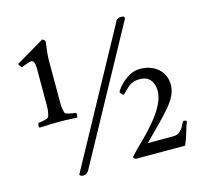

<svg xmlns="http://www.w3.org/2000/svg" viewBox="-95 -738 922 859"><g transform="rotate(-15 366.0 -309.0)"><path d="M556 -383Q607 -383 639.5 -354Q672 -325 672 -278Q672 -254 660.5 -230Q649 -206 627 -180Q608 -157 574 -123Q540 -89 505 -53H622Q642 -53 654 -64Q666 -75 672 -87.5Q678 -100 681 -105Q682 -107 686 -108Q688 -108 692.5 -107Q697 -106 699 -103Q691 -82 682.5 -52.5Q674 -23 663 1H437Q433 1 428.5 -3.5Q424 -8 425 -11Q453 -41 489 -76Q525 -111 554 -148Q578 -178 593 -209Q608 -240 608 -269Q608 -300 591.5 -319.5Q575 -339 544 -339Q511 -339 492 -323Q473 -307 459 -291Q456 -288 448.5 -296Q441 -304 442 -308Q459 -337 490.5 -360Q522 -383 556 -383ZM173 -521V-328Q173 -301 180 -280Q181 -277 191.5 -274Q202 -271 213.5 -269Q225 -267 229 -267Q233 -263 231.5 -255Q230 -247 229 -245Q210 -246 199 -246.5Q188 -247 176.5 -247.5Q165 -248 146 -248Q118 -248 101.5 -247Q85 -246 56 -245Q52 -247 52.5 -255.5Q53 -264 56 -267Q65 -267 83.5 -271.5Q102 -276 104 -281Q108 -291 110 -305Q112 -319 112 -326V-508Q112 -522 108 -532Q104 -542 96 -542Q88 -542 76 -537Q64 -532 49 -527Q45 -529 41.5 -535Q38 -541 36 -545Q50 -554 78 -570Q106 -586 168 -623Q181 -619 181 -607Q181 -607 179 -593.5Q177 -580 175 -560Q173 -540 173 -521ZM551 -619 214 -2Q212 2 203.5 8Q195 14 183 12Q176 10 174 7Q172 4 172 4L513 -621Q514 -623 522 -627Q530 -631 543 -629Q548 -628 549.5 -624.5Q551 -621 551 -619Z"/></g></svg>

Font: Amiri
Style: Regular
Weight: 400
Designer: Khaled Hosny
Version: Version 0.114